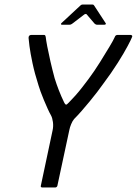

<svg xmlns="http://www.w3.org/2000/svg" viewBox="-20 -827 603 847"><path d="M307 -302Q300 -294 294 -279.5Q288 -265 286 -254L233 -7Q232 -4 229.5 -2Q227 0 224 0H166Q163 0 161 -2Q159 -4 160 -7L212 -252Q216 -270 213.5 -288.5Q211 -307 205 -318Q198 -330 190 -348Q182 -366 173.5 -386Q165 -406 159 -423Q153 -440 150 -450Q133 -503 123.5 -548Q114 -593 110 -623.5Q106 -654 106 -660Q106 -667 109.5 -670Q113 -673 119 -673H174Q178 -673 179.5 -670.5Q181 -668 182 -662Q183 -651 188.5 -622Q194 -593 202.5 -556Q211 -519 221 -482Q229 -456 239.5 -429Q250 -402 263 -375Q267 -367 270.5 -365.5Q274 -364 283 -374Q297 -388 313 -406Q329 -424 344 -443.5Q359 -463 371 -479Q397 -514 421 -552.5Q445 -591 463 -621Q481 -651 486 -663Q488 -669 491.5 -671Q495 -673 499 -673H556Q560 -673 562.5 -670Q565 -667 561 -660Q559 -654 543.5 -624.5Q528 -595 500 -550.5Q472 -506 433 -454Q424 -441 409 -421.5Q394 -402 376 -380Q358 -358 340 -337.5Q322 -317 307 -302ZM253 -718Q249 -718 249 -720.5Q249 -723 251 -725L335 -803Q339 -807 344 -807H388Q393 -807 395 -803L446 -725Q448 -723 446.5 -720.5Q445 -718 441 -718H408Q404 -718 402 -719.5Q400 -721 397 -723L362 -764Q359 -767 353 -764L298 -722Q296 -721 293.5 -719.5Q291 -718 287 -718Z"/></svg>

Font: Glory
Style: Italic
Weight: 400
Italic angle: -12°
Designer: Robert Leuschke
Foundry: Robert Leuschke
Version: Version 1.011